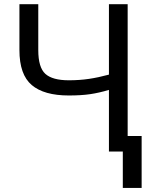

<svg xmlns="http://www.w3.org/2000/svg" viewBox="-20 -731 725 926"><path d="M595.7 -710.9V0H505.4V-297.4Q458 -283.2 415 -276.9Q372.1 -270.5 312 -270.5Q192.4 -270.5 133.1 -320.8Q73.7 -371.1 73.7 -489.3V-710.9H164.6V-489.3Q164.6 -405.8 198.7 -374.8Q232.9 -343.8 312 -343.8Q363.3 -343.8 409.2 -350.6Q455.1 -357.4 505.4 -371.1V-710.9ZM663.1 175.3H572.3V-75.2H663.1Z"/></svg>

Font: Roboto Web
Style: Regular
Weight: 400
Designer: Google
Version: Version 1.200310; 2013